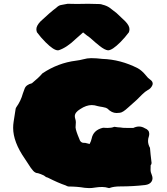

<svg xmlns="http://www.w3.org/2000/svg" viewBox="-20 -947 872 1005"><path d="M446.8 37.6Q435.1 37.6 423.3 36.1Q382.8 29.3 339.4 29.3Q331.1 28.3 324.7 23.9Q284.2 10.3 229.5 -17.6Q220.2 -19 210 -28.3Q192.9 -36.6 178.7 -40.5Q165.5 -40.5 154.1 -52.5Q142.6 -64.5 126 -91.8L109.9 -116.2Q48.8 -204.1 48.8 -277.8Q48.8 -293.9 51.3 -309.6L61.5 -375Q62 -380.9 65.4 -385.7Q89.4 -419.4 99.6 -457.5L108.9 -482.9Q116.2 -503.4 147 -511.2Q181.6 -539.1 202.1 -563Q283.7 -617.7 377.9 -629.4Q397.5 -631.8 416 -636.7Q436.5 -642.6 457 -642.6Q484.9 -642.6 515.6 -638.7Q610.8 -635.7 701.2 -589.8Q722.7 -578.1 744.1 -551.8Q753.4 -539.1 766.4 -530Q779.3 -521 779.3 -509.3Q779.3 -504.9 777.3 -500.5Q770 -483.4 752 -474.6Q740.2 -468.3 722.7 -451.2L695.8 -424.3L650.4 -383.8Q622.6 -357.9 607.4 -356.7Q592.3 -355.5 589.8 -355.5Q564.9 -355.5 542.5 -378.4Q536.6 -383.3 522 -385.7Q519 -386.2 514.9 -387.2Q510.7 -388.2 504.2 -388.9Q497.6 -389.6 491.2 -391.6Q475.1 -397 460.4 -397Q431.6 -397 399.9 -376Q371.6 -358.9 371.6 -338.9Q371.6 -332 374.3 -323.7Q377 -315.4 377 -306.6Q376 -293.5 375.5 -279.8Q377 -262.2 395 -220.2Q400.9 -199.2 418.5 -199.2H425.8Q428.2 -199.2 449.2 -193.4Q457.5 -210 459.5 -220.7Q468.3 -266.6 519.5 -278.3L543 -277.3Q563.5 -277.3 576.7 -282.7L579.1 -283.2Q599.6 -279.8 610.4 -279.8Q618.2 -277.3 649.4 -277.3H677.7Q693.4 -284.7 707.5 -284.7Q723.6 -284.7 737.8 -275.9Q761.2 -267.1 761.2 -246.6Q761.2 -240.2 759.3 -233.4Q754.9 -221.2 754.9 -209.5Q754.9 -190.9 765.1 -172.9Q767.1 -144.5 773.4 -94.2Q773.4 -86.9 768.6 -82L768.1 -58.1Q768.1 -45.4 774.9 -30.3Q778.3 -21.5 778.3 -13.7Q778.3 -4.4 772.9 3.9Q763.2 18.6 739.3 21.5Q676.8 28.8 610.4 28.8Q575.7 28.8 554.7 36.6Q553.2 37.6 551.3 37.6L548.8 37.1Q531.2 31.7 515.1 31.7Q496.6 31.7 478 34.7Q461.9 37.6 446.8 37.6ZM334 -927.2 382.8 -926.3Q409.2 -927.2 441.9 -927.2L500.5 -925.8Q508.8 -925.8 517.1 -922.4Q538.1 -917.5 553.7 -906.7Q553.7 -905.8 589.8 -878.9L635.7 -835.4Q657.7 -812.5 657.7 -794.4Q657.7 -787.1 654.8 -778.3Q634.3 -750.5 609.9 -726.1Q567.4 -683.6 545.4 -683.6Q528.3 -685.1 501 -707Q484.9 -719.2 451.2 -749.5Q434.1 -761.2 415 -777.3Q378.4 -745.6 377 -743.7Q329.6 -697.8 287.6 -684.1L282.7 -683.6Q260.7 -683.6 218.3 -726.1Q193.8 -750.5 173.3 -778.3Q170.4 -787.1 170.4 -794.4Q170.4 -812.5 192.4 -835.4Q242.2 -882.3 274.9 -906.7Q286.6 -918 297.6 -920.4Q308.6 -922.9 334 -927.2Z"/></svg>

Font: Kaph
Style: Regular
Weight: 400
Designer: GGBotNet
Foundry: f0n7.com
Version: 1.10